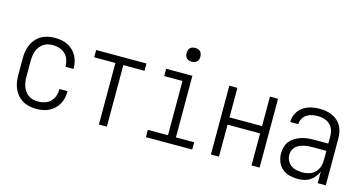

<svg xmlns="http://www.w3.org/2000/svg" viewBox="-76 -1058 2653 1401"><g transform="rotate(15 1250.0 -357.0)"><path d="M247 8Q221 8 194.5 2.5Q168 -3 145 -16.5Q122 -30 104.5 -50.5Q87 -71 76.5 -95.5Q66 -120 62 -146.5Q58 -173 58 -200V-320Q58 -347 62 -373.5Q66 -400 76.5 -424.5Q87 -449 104.5 -469.5Q122 -490 145 -503.5Q168 -517 194.5 -522.5Q221 -528 247 -528Q272 -528 296 -524Q320 -520 342.5 -509Q365 -498 383 -481Q401 -464 413 -442.5Q425 -421 430.5 -397Q436 -373 436 -348V-344H375V-347Q375 -373 366.5 -397.5Q358 -422 340 -439.5Q322 -457 297.5 -465Q273 -473 247 -473Q228 -473 209.5 -468.5Q191 -464 175.5 -453.5Q160 -443 148.5 -427.5Q137 -412 130.5 -394.5Q124 -377 121.5 -358Q119 -339 119 -320V-200Q119 -181 121.5 -162Q124 -143 130.5 -125.5Q137 -108 148.5 -92.5Q160 -77 175.5 -66.5Q191 -56 209.5 -51.5Q228 -47 247 -47Q273 -47 297.5 -55Q322 -63 340 -80.5Q358 -98 366.5 -122.5Q375 -147 375 -173V-176H436V-172Q436 -147 430.5 -123Q425 -99 413 -77.5Q401 -56 383 -39Q365 -22 342.5 -11Q320 0 296 4Q272 8 247 8Z M720 0V-465H560V-520H940V-465H780V0Z M1075 0V-55H1227V-465H1089V-520H1287V-55H1425V0ZM1255 -618Q1244 -618 1234 -621Q1224 -624 1216.5 -631.5Q1209 -639 1206 -649Q1203 -659 1203 -670Q1203 -681 1206 -691Q1209 -701 1216.5 -708.5Q1224 -716 1234 -719Q1244 -722 1255 -722Q1266 -722 1276 -719Q1286 -716 1293.5 -708.5Q1301 -701 1304 -691Q1307 -681 1307 -670Q1307 -659 1304 -649Q1301 -639 1293.5 -631.5Q1286 -624 1276 -621Q1266 -618 1255 -618Z M1566 0V-520H1627V-297H1873V-520H1934V0H1873V-242H1627V0Z M2223 8Q2191 8 2160 0Q2129 -8 2105 -28.5Q2081 -49 2069.5 -79.5Q2058 -110 2058 -141Q2058 -166 2065 -190.5Q2072 -215 2087.5 -234Q2103 -253 2125 -266Q2147 -279 2170.5 -286.5Q2194 -294 2219 -296.5Q2244 -299 2268 -299H2373V-352Q2373 -368 2370 -384.5Q2367 -401 2359.5 -415.5Q2352 -430 2340 -441.5Q2328 -453 2313 -460Q2298 -467 2281.5 -470Q2265 -473 2249 -473Q2227 -473 2205.5 -469Q2184 -465 2165.5 -453Q2147 -441 2136 -421.5Q2125 -402 2125 -381V-379H2064V-381Q2064 -403 2071 -424.5Q2078 -446 2091 -464Q2104 -482 2122.5 -494.5Q2141 -507 2161.5 -514.5Q2182 -522 2204.5 -525Q2227 -528 2249 -528Q2273 -528 2297 -524Q2321 -520 2343 -510Q2365 -500 2383.5 -483.5Q2402 -467 2413.5 -445.5Q2425 -424 2429.5 -400Q2434 -376 2434 -352V0H2373V-88Q2364 -66 2349 -47Q2334 -28 2314 -15Q2294 -2 2270.5 3Q2247 8 2223 8ZM2246 -47Q2263 -47 2280.5 -50.5Q2298 -54 2313.5 -62Q2329 -70 2341 -83Q2353 -96 2360.5 -112Q2368 -128 2370.5 -145.5Q2373 -163 2373 -180V-244H2268Q2252 -244 2235 -242.5Q2218 -241 2202 -237Q2186 -233 2170.5 -226Q2155 -219 2143 -207.5Q2131 -196 2125 -180Q2119 -164 2119 -147Q2119 -124 2129.5 -103Q2140 -82 2158.5 -69Q2177 -56 2200 -51.5Q2223 -47 2246 -47Z"/></g></svg>

Font: Iosevka Term Curly Light
Style: Regular
Weight: 300
Designer: Belleve Invis
Foundry: Belleve Invis
Version: Version 32.3.0